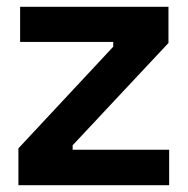

<svg xmlns="http://www.w3.org/2000/svg" viewBox="-20 -543 550 563"><path d="M34 0V-108L312 -406V-420H39V-523H474V-417L193 -117V-104H476V0Z"/></svg>

Font: Bricolage Grotesque 17pt SemiBold
Style: Regular
Weight: 600
Version: Version 1.001;gftools[0.9.33.dev8+g029e19f]